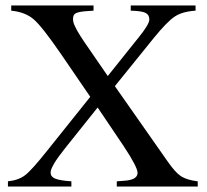

<svg xmlns="http://www.w3.org/2000/svg" viewBox="-20 -682 756 702"><path d="M703 0H407V-19L433 -21Q483 -24 483 -50Q483 -71 432 -148L337 -289L218 -140Q165 -74 165 -51Q165 -36 181.5 -29Q198 -22 241 -19V0H9V-19Q48 -23 72.5 -42Q97 -61 154 -133L310 -328L204 -483Q134 -585 103 -611.5Q72 -638 21 -643V-662H322V-643L293 -641Q269 -639 258 -634Q247 -629 247 -613Q247 -607 248.5 -600.5Q250 -594 254.5 -585Q259 -576 263 -568.5Q267 -561 275.5 -548Q284 -535 290 -526Q296 -517 309 -498.5Q322 -480 330 -468L374 -404L486 -544Q526 -593 526 -611Q526 -628 512 -635Q498 -642 458 -643V-662H695V-643Q647 -640 619 -621.5Q591 -603 543 -544L400 -367L592 -93Q621 -51 642 -37.5Q663 -24 703 -19Z"/></svg>

Font: STIX MathJax Alphabets
Style: Regular
Weight: 400
Designer: MicroPress Inc., with final additions and corrections provided by Coen Hoffman, Elsevier (retired)
Version: Version 1.1.1